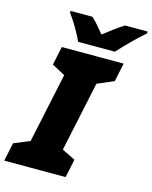

<svg xmlns="http://www.w3.org/2000/svg" viewBox="-170 -1014 870 1100"><g transform="rotate(15 265.0 -463.5)"><path d="M197 -767H415C454 -810 516 -874 566 -916V-927H432C391 -901 352 -871 315 -842C297 -864 261 -908 239 -927H109V-916C139 -877 177 -811 197 -767ZM-36 0H328L351 -109L272 -148L360 -562L458 -604L481 -714H114L91 -604L169 -562L81 -148L-13 -109Z"/></g></svg>

Font: Noto Sans Black
Style: Italic
Weight: 900
Italic angle: -12°
Designer: Monotype Design Team
Foundry: Monotype Imaging Inc.
Version: Version 2.013